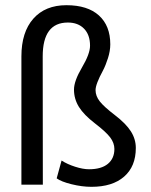

<svg xmlns="http://www.w3.org/2000/svg" viewBox="-20 -701 575 731"><path d="M61.5 2V-486.3Q61.5 -578.6 106.9 -629.9Q152.3 -681.2 232.9 -681.2Q313.5 -681.2 356.7 -642.1Q399.9 -603 399.9 -532.2Q399.9 -507.3 391.1 -479.7Q382.3 -452.1 372.1 -432.6Q343.8 -380.4 343.8 -357.9Q343.8 -335.4 359.9 -314.9Q376 -294.4 417.7 -262.5Q459.5 -230.5 478.3 -200.9Q497.1 -171.4 497.1 -137.7Q497.1 -67.4 452.6 -28.6Q408.2 10.3 328.1 10.3Q292.5 10.3 252.7 0.5Q212.9 -9.3 195.8 -22L214.4 -89.8Q236.3 -75.7 266.1 -66.2Q295.9 -56.6 318.8 -56.6Q365.7 -56.6 390.6 -77.1Q415.5 -97.7 415.5 -133.8Q415.5 -156.7 399.4 -178Q383.3 -199.2 341.3 -231.4Q299.3 -263.7 280.5 -293.9Q261.7 -324.2 261.7 -359.9Q261.7 -392.6 292.2 -444.3Q322.8 -496.1 322.8 -526.9Q322.8 -568.4 300 -591.8Q277.3 -615.2 238.3 -615.2Q142.6 -615.2 142.6 -486.3L143.1 2Z"/></svg>

Font: Yantramanav
Style: Regular
Weight: 400
Version: Version 1.001;PS 1.0;hotconv 1.0.72;makeotf.lib2.5.5900; ttf